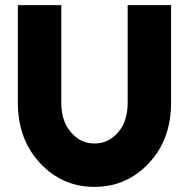

<svg xmlns="http://www.w3.org/2000/svg" viewBox="-20 -720 740 752"><path d="M50 -700V-318Q50 -174 137 -81Q224 12 350 12Q476 12 563 -81Q607 -128 628.5 -187Q650 -246 650 -318V-700H480V-318Q480 -245 443 -202Q405 -158 350 -158Q295 -158 258 -202Q220 -245 220 -318V-700Z"/></svg>

Font: Unageo
Style: Black
Weight: 900
Designer: Richard Sepsi
Foundry: Richard Sepsi
Version: Version 2.000